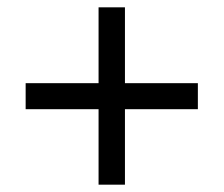

<svg xmlns="http://www.w3.org/2000/svg" viewBox="-20 -615 612 524"><path d="M321 -388H520V-317H321V-111H249V-317H50V-388H249V-595H321Z"/></svg>

Font: Noto Sans Kharoshthi
Style: Regular
Weight: 400
Designer: Monotype Design Team
Foundry: Monotype Imaging Inc.
Version: Version 2.004; ttfautohint (v1.8.4.7-5d5b)